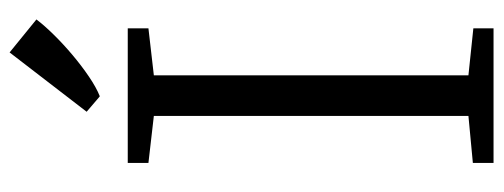

<svg xmlns="http://www.w3.org/2000/svg" viewBox="-336 -686 1023 390"><g transform="rotate(-90 175.0 -491.5)"><path d="M134 -51V-690L38.5 -701V-743H312V-701L216.5 -690V-51L312 -41V0H38.5V-42ZM173.5 -800 142.5 -826.5 263 -983 330 -928.5Q317.5 -912 298.5 -892.8Q279.5 -873.5 257.5 -855Q235.5 -836.5 213.8 -821.8Q192 -807 174.5 -800Z"/></g></svg>

Font: Merriweather 24pt Light
Style: Regular
Weight: 300
Designer: Eben Sorkin
Foundry: Eben Sorkin
Version: Version 2.100